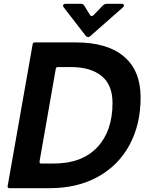

<svg xmlns="http://www.w3.org/2000/svg" viewBox="-20 -985 768 1005"><path d="M29 0Q24 0 21.5 -3Q19 -6 20 -11L151 -754Q153 -763 162 -763H376Q542 -763 629 -689Q716 -615 716 -475Q716 -333 657.5 -225.5Q599 -118 491.5 -59Q384 0 240 0ZM261 -129Q409 -129 489 -214Q569 -299 569 -446Q569 -541 511.5 -587.5Q454 -634 351 -634H283Q274 -634 272 -625L187 -140V-138Q187 -129 196 -129ZM426 -801 314 -946Q310 -950 310 -956Q310 -960 313.5 -962.5Q317 -965 323 -965H404Q416 -965 422 -954L449 -910Q453 -901 461 -901Q466 -901 471 -907L519 -957Q529 -965 539 -965H615Q622 -965 625.5 -962.5Q629 -960 629 -956Q629 -951 623 -946L456 -799Q449 -791 441 -791Q433 -791 426 -801Z"/></svg>

Font: Open Sauce Two
Style: Bold Italic
Weight: 700
Italic angle: -10°
Designer: Alfredo Marco Pradil
Foundry: Creative Sauce Fz LLC
Version: Version 1.477